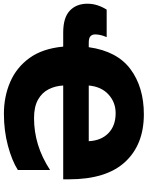

<svg xmlns="http://www.w3.org/2000/svg" viewBox="80 -860 774 1007"><g transform="rotate(90 467.5 -357.0)"><path d="M564 -724Q723 -724 814 -625.5Q905 -527 905 -331V-301H413Q415 -260 432.5 -225Q450 -190 487 -169Q524 -148 584 -148Q655 -148 722.5 -168.5Q790 -189 856 -232V-63Q807 -32 728.5 -11Q650 10 561 10Q471 10 394.5 -23Q318 -56 268.5 -124.5Q219 -193 209 -301H135Q57 -301 20.5 -335.5Q-16 -370 -16 -428Q-16 -456 -7.5 -481.5Q1 -507 15 -529H159Q150 -507 147.5 -492.5Q145 -478 145 -469Q145 -453 154.5 -444Q164 -435 189 -435H212Q233 -584 327.5 -654Q422 -724 564 -724ZM558 -576Q501 -576 460 -538.5Q419 -501 413 -435H705Q702 -500 663 -538Q624 -576 558 -576Z"/></g></svg>

Font: Noto Sans Black
Style: Regular
Weight: 900
Designer: Monotype Design Team
Foundry: Monotype Imaging Inc.
Version: Version 2.007